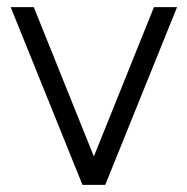

<svg xmlns="http://www.w3.org/2000/svg" viewBox="-20 -520 527 540"><path d="M10 -500 212 0H276L478 -500H413L244 -80L75 -500Z"/></svg>

Font: Unageo
Style: Light
Weight: 300
Designer: Richard Sepsi
Foundry: Richard Sepsi
Version: Version 2.000